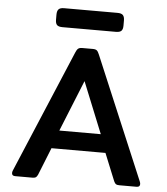

<svg xmlns="http://www.w3.org/2000/svg" viewBox="-58 -926 850 978"><g transform="rotate(5 366.5 -437.0)"><path d="M194 -812V-838Q194 -857 202 -865.5Q210 -874 230 -874H503Q523 -874 531 -865.5Q539 -857 539 -838V-812Q539 -793 531 -785Q523 -777 503 -777H230Q210 -777 202 -785Q194 -793 194 -812ZM39 -15Q39 -21 42 -28L306 -654Q312 -669 319 -674.5Q326 -680 339 -680H394Q408 -680 414.5 -674.5Q421 -669 427 -654L691 -28Q694 -21 694 -15Q694 0 677 0H590Q577 0 571.5 -3.5Q566 -7 561 -18L504 -158H228L172 -18Q167 -7 161.5 -3.5Q156 0 143 0H56Q39 0 39 -15ZM472 -251 366 -513 260 -251Z"/></g></svg>

Font: Mitr
Style: Regular
Weight: 400
Designer: Thanarat Vachiruckul
Foundry: Cadson Demak
Version: Version 1.002